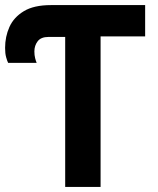

<svg xmlns="http://www.w3.org/2000/svg" viewBox="-36 -734 619 754"><path d="M220 0V-589H155Q125 -589 112 -572Q99 -555 99 -532Q99 -517 102 -505.5Q105 -494 108 -487H-4Q-8 -495 -12 -509.5Q-16 -524 -16 -546Q-16 -590 1 -628Q18 -666 57.5 -690Q97 -714 164 -714H534V-591H359V0Z"/></svg>

Font: Noto Sans Mono SemiCondensed
Style: Bold
Weight: 700
Width: 4
Designer: Monotype Design Team
Foundry: Monotype Imaging Inc.
Version: Version 2.014